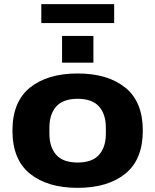

<svg xmlns="http://www.w3.org/2000/svg" viewBox="-20 -893 748 925"><path d="M179 -782V-873H530V-782ZM279 -591V-720H430V-591ZM354 12Q209 12 124.5 -56Q40 -124 40 -264Q40 -403 124.5 -471Q209 -539 354 -539Q499 -539 583.5 -471Q668 -403 668 -264Q668 -124 583.5 -56Q499 12 354 12ZM354 -110Q424 -110 457 -147Q490 -184 490 -249V-278Q490 -343 457 -380Q424 -417 354 -417Q284 -417 251 -380Q218 -343 218 -278V-249Q218 -184 251 -147Q284 -110 354 -110Z"/></svg>

Font: Archivo SemiExpanded ExtraBold
Style: Regular
Weight: 800
Width: 6
Designer: Hector Gatti
Foundry: Omnibus-Type
Version: Version 2.001; ttfautohint (v1.8.3)